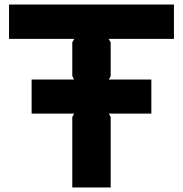

<svg xmlns="http://www.w3.org/2000/svg" viewBox="-20 -830 810 850"><path d="M750 -810V-658H461L470 -643V-493L462 -478H650V-327H462L470 -312V0H300V-312L308 -327H120V-478H308L300 -493V-643L309 -658H20V-810Z"/></svg>

Font: Sinkin Sans 700 Bold
Style: Bold
Weight: 700
Designer: Keith Bates
Foundry: K-Type
Version: Sinkin Sans (version 1.0)  by Keith Bates   •   © 2014   www